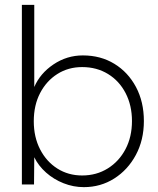

<svg xmlns="http://www.w3.org/2000/svg" viewBox="-20 -760 652 790"><path d="M325 10Q282 10 241.5 -6Q201 -22 169.5 -50Q138 -78 121 -113L120 -1H70V-740H121V-402Q145 -458 200 -495Q255 -532 321 -532Q394 -532 450.5 -497.5Q507 -463 539.5 -402Q572 -341 572 -262Q572 -184 539 -122.5Q506 -61 450 -25.5Q394 10 325 10ZM318 -38Q377 -38 423.5 -67Q470 -96 496.5 -146.5Q523 -197 523 -262Q523 -326 497 -376.5Q471 -427 424.5 -455.5Q378 -484 318 -484Q261 -484 216 -455.5Q171 -427 145 -377Q119 -327 119 -261Q119 -196 145 -145.5Q171 -95 216 -66.5Q261 -38 318 -38Z"/></svg>

Font: Readex Pro ExtraLight
Style: Regular
Weight: 200
Designer: Bonnie Shaver-Troup, Thomas Jockin
Foundry: Lexend
Version: Version 1.203; ttfautohint (v1.8.3)